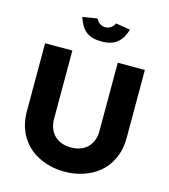

<svg xmlns="http://www.w3.org/2000/svg" viewBox="-128 -985 963 1095"><g transform="rotate(15 353.5 -437.5)"><path d="M59 -670V-270C59 -77 207 9 354 9C501 9 648 -77 648 -270V-670H488V-265C488 -198 448 -134 354 -134C261 -134 220 -198 220 -265V-670ZM225 -870 312 -884C321 -863 341 -847 366 -847C395 -847 411 -865 421 -884L507 -870C483 -796 444 -763 366 -763C287 -763 249 -796 225 -870Z"/></g></svg>

Font: LT Wave Alt Black
Style: Regular
Weight: 900
Designer: Daniel Lyons
Version: Version 2.5 (Glyphs App)